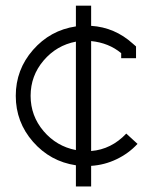

<svg xmlns="http://www.w3.org/2000/svg" viewBox="-20 -609 540 683"><path d="M304.2 54.2H250V-21Q158.7 -34.7 97.4 -104.7Q36.1 -174.8 36.1 -268.1Q36.1 -361.3 97.4 -431.4Q158.7 -501.5 250 -515.1V-588.9H304.2V-517.1Q388.2 -511.7 452.1 -454.1L463.9 -443.8V-401.9H411.1V-419.9Q367.2 -456.5 304.2 -462.9V-71.8Q376 -77.6 429.2 -133.8L469.2 -97.2Q437.5 -63 394.5 -42.5Q351.6 -22 304.2 -19ZM250 -75.2V-460.9Q181.2 -447.8 135 -393.6Q88.9 -339.4 88.9 -268.1Q88.9 -196.8 135 -142.6Q181.2 -88.4 250 -75.2Z"/></svg>

Font: Rawengulk
Style: Demibold
Weight: 600
Version: Version 0.92